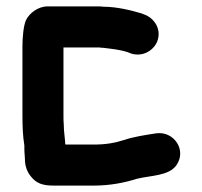

<svg xmlns="http://www.w3.org/2000/svg" viewBox="-20 -544 631 599"><path d="M56 -90V-79C56 -67 58 -53 58 -40C59 -25 64 -9 76 6C93 28 113 35 147 35H273C323 35 369 26 406 14C451 3 506 5 530 -28C564 -76 522 -136 467 -128C434 -123 395 -117 366 -107C339 -98 309 -93 273 -93H184C183 -97 183 -101 183 -104C182 -118 179 -136 179 -154C178 -163 178 -174 178 -187V-396H282C288 -396 293 -396 297 -395C300 -395 304 -395 309 -394L325 -392C342 -390 365 -386 379 -381L389 -377C428 -365 461 -389 471 -416C485 -455 459 -488 432 -498L422 -502C389 -512 344 -523 303 -523C298 -524 292 -524 285 -524H128C98 -524 71 -502 61 -481C53 -463 50 -426 50 -398V-187C50 -151 51 -121 56 -90Z"/></svg>

Font: Electronic
Style: SuThk
Weight: 900
Version: Version 1.011